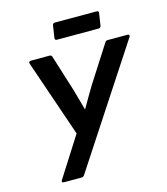

<svg xmlns="http://www.w3.org/2000/svg" viewBox="-119 -906 866 998"><g transform="rotate(-15 314.0 -407.0)"><path d="M99 0Q93 0 91.5 -4Q90 -8 93 -13L230 -228L88 -642Q85 -655 99 -655H199Q209 -655 212 -645L273 -450Q281 -422 288.5 -395Q296 -368 304 -339H306Q322 -367 338 -394.5Q354 -422 371 -450L496 -645Q501 -655 511 -655H620Q625 -655 627 -651Q629 -647 626 -642L212 -10Q206 0 196 0ZM257 -725Q246 -725 247 -737L257 -803Q259 -814 270 -814H495Q506 -814 505 -803L495 -737Q493 -725 481 -725Z"/></g></svg>

Font: Sofia Sans
Style: Bold Italic
Weight: 700
Italic angle: -9°
Designer: Botio Nikoltchev, Ani Petrova
Foundry: lettersoup
Version: Version 4.101; ttfautohint (v1.8.4.7-5d5b)